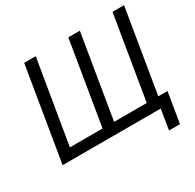

<svg xmlns="http://www.w3.org/2000/svg" viewBox="-185 -933 1318 1295"><g transform="rotate(-30 474.5 -286.0)"><path d="M156.2 -727.5H246.1L138.2 -79.6H392.6L500 -727.5H589.8L482.4 -79.6H736.8L844.2 -727.5H934.1L813.5 0H35.6ZM773.9 156.2 799.8 0H763.7L776.4 -79.6H898.4L859.4 156.2Z"/></g></svg>

Font: Inter 24pt
Style: Italic
Weight: 400
Italic angle: -9.3988°
Designer: Rasmus Andersson
Foundry: rsms
Version: Version 4.001;git-66647c0bb